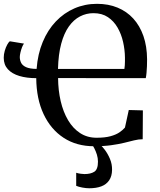

<svg xmlns="http://www.w3.org/2000/svg" viewBox="-20 -772 857 1028"><path d="M745 -181 744 -26.5Q722 -26.5 698 -20.5Q674 -14.5 644.2 -7.2Q614.5 0 575.2 5.5Q536 11 483.5 11Q390 11 321 -34Q252 -79 213.5 -160.8Q175 -242.5 174 -353.5Q123 -353.5 83.8 -365.2Q44.5 -377 22.2 -401.2Q0 -425.5 0 -462.5Q0 -481.5 5.5 -500.2Q11 -519 18.8 -533Q26.5 -547 32.5 -551L108.5 -538.5Q103.5 -533 98.2 -519.5Q93 -506 89.5 -491.2Q86 -476.5 86 -466.5Q86 -450.5 93 -436Q100 -421.5 119.5 -412.5Q139 -403.5 176 -403Q182 -483 208.8 -547.2Q235.5 -611.5 278.8 -657Q322 -702.5 378.2 -727Q434.5 -751.5 499.5 -751.5Q560.5 -751.5 609.5 -731.2Q658.5 -711 693.5 -672.8Q728.5 -634.5 747.8 -579.5Q767 -524.5 767.5 -454.5Q767.5 -436 766.8 -417.2Q766 -398.5 764.5 -382Q763 -365.5 760.5 -353.5L291 -354Q291.5 -288 305 -230.2Q318.5 -172.5 344.5 -128.5Q370.5 -84.5 408.8 -59.5Q447 -34.5 497 -34.5Q541.5 -34.5 571 -42.5Q600.5 -50.5 619 -63Q637.5 -75.5 649 -89L669.5 -183ZM290.5 -403H646Q647.5 -412 648.2 -422.2Q649 -432.5 649 -443.5Q649 -454.5 649 -464Q648.5 -505.5 639 -547.5Q629.5 -589.5 609.5 -624.2Q589.5 -659 557.8 -680.2Q526 -701.5 480.5 -701.5Q442 -701.5 408.2 -684Q374.5 -666.5 348.8 -630.5Q323 -594.5 307.8 -538Q292.5 -481.5 290.5 -403ZM458 236Q440.5 236 420.8 232.2Q401 228.5 388 223V153Q398.5 156.5 411.5 158.2Q424.5 160 432 160Q465.5 160 485 147.5Q504.5 135 504.5 93.5Q504.5 74.5 498.8 56Q493 37.5 485.2 22.5Q477.5 7.5 471 0H497.5H514Q525.5 9.5 541.2 30.2Q557 51 568.8 78.8Q580.5 106.5 580 137.5Q579.5 171.5 564.5 193.5Q549.5 215.5 522.5 225.8Q495.5 236 458 236Z"/></svg>

Font: Merriweather 60pt Medium
Style: Regular
Weight: 500
Version: Version 2.100